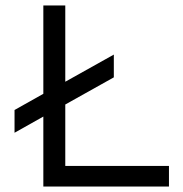

<svg xmlns="http://www.w3.org/2000/svg" viewBox="-20 -680 668 700"><path d="M596 -75V0H180H138V-255L33 -196V-279L138 -338V-660H218V-382L395 -481V-398L218 -299V-75Z"/></svg>

Font: Work Sans
Style: Regular
Weight: 400
Designer: Wei Huang
Foundry: Wei Huang
Version: Version 1.500; ttfautohint (v1.6)